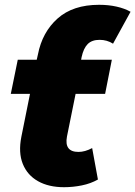

<svg xmlns="http://www.w3.org/2000/svg" viewBox="-20 -771 564 800"><path d="M247 9Q183 9 138.5 -16Q94 -41 75 -88Q56 -135 69 -201L105 -380H25L54 -522H133L138 -544Q156 -637 220 -694Q284 -751 393 -751Q432 -751 465.5 -743.5Q499 -736 524 -722L451 -589Q426 -605 395 -605Q363 -605 345.5 -587.5Q328 -570 320 -533L318 -522H446L418 -380H295L259 -202Q247 -138 307 -138Q334 -138 364 -154L388 -23Q358 -6 321 1.5Q284 9 247 9Z"/></svg>

Font: Montserrat ExtraBold
Style: Italic
Weight: 800
Italic angle: -11.3°
Designer: Julieta Ulanovsky
Foundry: Julieta Ulanovsky
Version: Version 9.000; ttfautohint (v1.8.4.7-5d5b)